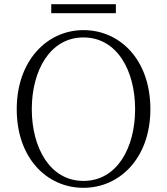

<svg xmlns="http://www.w3.org/2000/svg" viewBox="-20 -883 799 918"><path d="M225 -820H534V-863H225ZM379 15C554 15 699 -129 699 -361C699 -597 554 -739 379 -739C205 -739 60 -593 60 -361C60 -126 205 15 379 15ZM379 -18C219 -18 132 -177 132 -361C132 -545 219 -704 379 -704C540 -704 626 -545 626 -361C626 -177 540 -18 379 -18Z"/></svg>

Font: Source Han Serif CN VF
Style: Regular
Weight: 250
Designer: Ryoko NISHIZUKA 西塚涼子 (kana & ideographs); Frank Grießhammer (Latin, Greek & Cyrillic); Wenlong ZHANG 张文龙 (bopomofo); San
Foundry: Adobe
Version: Version 2.002;hotconv 1.1.0;makeotfexe 2.6.0